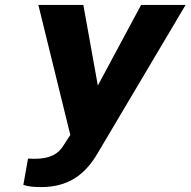

<svg xmlns="http://www.w3.org/2000/svg" viewBox="-20 -548 775 781"><path d="M94 97 75 204C95 211 119 213 148 213C268 213 332 151 375 79L735 -528H554L378 -200L319 -528H136L266 1L240 41C217 80 182 98 119 98C111 98 102 97 94 97Z"/></svg>

Font: Asimov
Style: XWidIt
Weight: 500
Designer: Google
Version: Version 2.000980; 2014